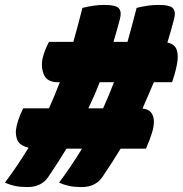

<svg xmlns="http://www.w3.org/2000/svg" viewBox="-76 -740 742 780"><path d="M18 -300H123Q146 -351 167 -406H159Q115 -406 102 -437.5Q89 -469 98 -507Q106 -538 123 -570H222Q231 -603 240.5 -637.5Q250 -672 259 -708Q284 -714 305 -717Q326 -720 348 -720Q396 -720 407.5 -705.5Q419 -691 411 -662Q405 -639 398.5 -616Q392 -593 385 -570H442Q451 -603 460.5 -637.5Q470 -672 479 -708Q504 -714 525 -717Q546 -720 568 -720Q616 -720 627.5 -705.5Q639 -691 631 -662Q625 -638 618 -614.5Q611 -591 604 -567Q626 -563 636 -549Q645 -537 646 -512Q647 -487 633 -437Q629 -423 623 -406H549Q538 -380 526.5 -353.5Q515 -327 503 -299Q534 -296 544 -272.5Q554 -249 545 -213Q539 -191 531.5 -171.5Q524 -152 517 -136H414Q380 -80 340 -21Q312 20 255 20Q227 20 205.5 15.5Q184 11 164 2Q215 -67 257 -136H194Q160 -80 120 -21Q92 20 35 20Q7 20 -14.5 15.5Q-36 11 -56 2Q-3 -69 40 -140Q24 -144 14 -150Q4 -156 -1 -163Q-10 -175 -11.5 -199.5Q-13 -224 6 -273Q12 -288 18 -300ZM283 -300H343Q366 -351 387 -406H329Q319 -380 307.5 -353.5Q296 -327 283 -300Z"/></svg>

Font: Recursive Sn Csl St XBk
Style: Italic
Weight: 1000
Italic angle: -15°
Version: Version 1.085;hotconv 1.1.0;makeotfexe 2.6.0; ttfautohint (v